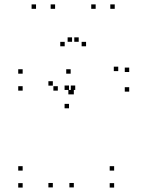

<svg xmlns="http://www.w3.org/2000/svg" viewBox="-20 -836 660 866"><path d="M82.2 -503.7V-523.7H62.2V-503.7ZM82.2 -427.2V-447.2H62.2V-427.2ZM240.8 -427.2V-447.2H220.8V-427.2ZM218.3 -449.7V-469.7H198.3V-449.7ZM218.3 9.3V-10.7H198.3V9.3ZM313 9.3V-10.7H293V9.3ZM313 -410.3V-430.3H293V-410.3ZM308.3 -410.3V-430.3H288.3V-410.3ZM298.7 -503.7V-523.7H278.7V-503.7ZM562.8 -511.2V-531.2H542.8V-511.2ZM513.3 -515.3V-535.3H493.3V-515.3ZM319.3 -430.3V-450.3H299.3V-430.3ZM291.3 -430.3V-450.3H271.3V-430.3ZM291.3 -347.5V-367.5H271.3V-347.5ZM562.8 -422.7V-442.7H542.8V-422.7ZM494.8 10V-10H474.8V10ZM494.8 -66.5V-86.5H474.8V-66.5ZM82.2 -66.5V-86.5H62.2V-66.5ZM82.2 10V-10H62.2V10ZM228.5 -796.2V-816.2H208.5V-796.2ZM335 -647.5V-667.5H315V-647.5ZM305 -647.5V-667.5H285V-647.5ZM411.5 -796.2V-816.2H391.5V-796.2ZM497.5 -796.2V-816.2H477.5V-796.2ZM368.2 -627.2V-647.2H348.2V-627.2ZM271.8 -627.2V-647.2H251.8V-627.2ZM142.5 -796.2V-816.2H122.5V-796.2Z"/></svg>

Font: Monaspace Neon Dots Var
Style: Regular
Weight: 400
Designer: Riley Cran and the Lettermatic Team
Version: Version 1.100 (Monaspace Neon Dots)